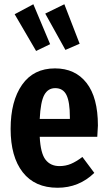

<svg xmlns="http://www.w3.org/2000/svg" viewBox="-20 -868 508 904"><path d="M438 -224H167Q171 -146 194.5 -116Q218 -86 260 -86Q289 -86 314 -96.5Q339 -107 368 -129L424 -54Q352 16 251 16Q144 16 87 -57Q30 -130 30 -261Q30 -392 84 -469Q138 -546 239 -546Q334 -546 387.5 -477.5Q441 -409 441 -277Q441 -266 438 -224ZM309 -316Q309 -388 293 -420.5Q277 -453 240 -453Q206 -453 188.5 -421Q171 -389 167 -308H309ZM216 -660 150 -628 49 -801 137 -848ZM355 -662 288 -633 193 -804 283 -848Z"/></svg>

Font: Fira Sans Compressed SemiBold
Style: Regular
Weight: 600
Width: 1
Designer: bBox Type GmbH & Carrois Corporate GbR & Edenspiekermann AG
Foundry: bBox Type GmbH & Carrois Corporate GbR & Edenspiekermann AG
Version: Version 4.301